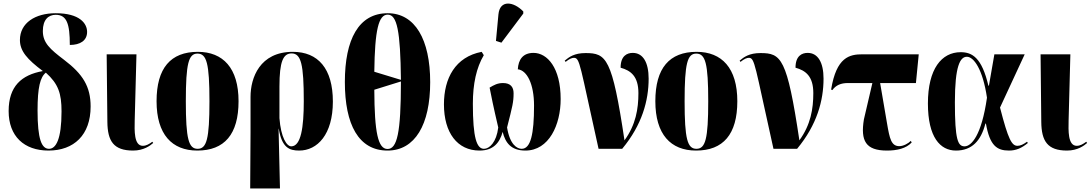

<svg xmlns="http://www.w3.org/2000/svg" viewBox="-20 -844 6186 1089"><path d="M255 10C399 10 494 -78 494 -240C494 -353 450 -424 343 -505C264 -565 223 -601 223 -668C223 -733 255 -760 296 -760C359 -760 376 -709 376 -589C435 -589 474 -614 474 -663C474 -711 432 -769 296 -769C180 -769 93 -714 93 -617C93 -554 135 -507 223 -441C101 -419 29 -354 29 -214C29 -71 117 10 255 10ZM258 0C216 0 193 -54 193 -217C193 -349 208 -406 240 -432C311 -368 329 -314 329 -212C329 -53 297 0 258 0Z M735 10C795 10 832 -18 849 -33L844 -40C826 -27 810 -17 790 -17C739 -17 743 -105 744 -160L754 -536H585L589 -153C590 -44 624 10 735 10Z M1099 10C1253 10 1333 -82 1333 -270C1333 -458 1245 -550 1102 -550C948 -550 868 -458 868 -270C868 -82 955 10 1099 10ZM1101 0C1050 0 1034 -55 1034 -270C1034 -485 1050 -540 1100 -540C1152 -540 1168 -485 1168 -270C1168 -55 1152 0 1101 0Z M1399 225H1568L1560 -114H1561C1579 -6 1621 10 1677 10C1780 10 1868 -81 1868 -268C1868 -455 1784 -550 1641 -550C1453 -550 1401 -402 1401 -295V-94ZM1632 -14C1606 -14 1573 -65 1565 -174V-353C1565 -495 1586 -541 1634 -541C1688 -541 1703 -478 1703 -270C1703 -121 1687 -14 1632 -14Z M2178 10C2334 10 2420 -137 2420 -378C2420 -620 2334 -769 2179 -769C2014 -769 1936 -620 1936 -379C1936 -137 2014 10 2178 10ZM2254 -391 2103 -437C2106 -674 2127 -761 2179 -761C2232 -761 2251 -669 2254 -391ZM2178 1C2124 1 2104 -92 2103 -335L2254 -382C2254 -88 2232 1 2178 1Z M2824 -602 2948 -767V-779C2893 -836 2815 -847 2807 -762L2793 -612ZM2700 10C2778 10 2814 -34 2831 -96C2846 -35 2878 10 2960 10C3094 10 3160 -136 3160 -282C3160 -460 3084 -544 3006 -544C2945 -544 2920 -505 2917 -451C2969 -445 3009 -368 3009 -245C3009 -83 2990 0 2939 0C2913 0 2872 -23 2856 -121C2887 -242 2893 -266 2893 -315C2893 -350 2876 -373 2833 -373C2802 -373 2782 -362 2757 -347C2766 -301 2778 -240 2806 -121C2796 -37 2756 0 2725 0C2684 0 2662 -61 2662 -256C2662 -368 2682 -460 2724 -531L2712 -550C2562 -521 2498 -400 2498 -252C2498 -91 2574 10 2700 10Z M3375 0H3509C3622 -136 3659 -274 3659 -398C3659 -490 3627 -544 3569 -544C3536 -544 3500 -527 3500 -460C3558 -444 3601 -411 3601 -316C3601 -226 3586 -136 3522 -48C3452 -516 3419 -543 3301 -543C3238 -543 3208 -521 3183 -500L3188 -493C3210 -511 3225 -516 3235 -516C3270 -516 3268 -478 3375 0Z M3928 10C4082 10 4162 -82 4162 -270C4162 -458 4074 -550 3931 -550C3777 -550 3697 -458 3697 -270C3697 -82 3784 10 3928 10ZM3930 0C3879 0 3863 -55 3863 -270C3863 -485 3879 -540 3929 -540C3981 -540 3997 -485 3997 -270C3997 -55 3981 0 3930 0Z M4367 0H4501C4614 -136 4651 -274 4651 -398C4651 -490 4619 -544 4561 -544C4528 -544 4492 -527 4492 -460C4550 -444 4593 -411 4593 -316C4593 -226 4578 -136 4514 -48C4444 -516 4411 -543 4293 -543C4230 -543 4200 -521 4175 -500L4180 -493C4202 -511 4217 -516 4227 -516C4262 -516 4260 -478 4367 0Z M5011 10C5068 10 5120 -2 5151 -36L5146 -45C5133 -31 5104 -15 5081 -15C5035 -15 5026 -57 5011 -145L4972 -373H5175L5191 -536H4872C4799 -536 4724 -521 4694 -336L4701 -333C4721 -361 4750 -373 4789 -373H4928L4880 -167C4860 -45 4890 10 5011 10Z M5402 10C5493 10 5544 -46 5569 -143H5572C5594 -18 5634 10 5703 10C5743 10 5775 -4 5810 -33L5805 -40C5784 -25 5768 -17 5751 -17C5719 -17 5699 -51 5652 -234L5792 -536H5620L5589 -358H5586C5549 -516 5495 -548 5429 -548C5321 -548 5243 -454 5243 -257C5243 -65 5313 10 5402 10ZM5451 -14C5413 -14 5396 -50 5396 -264C5396 -471 5426 -522 5464 -522C5503 -522 5554 -452 5578 -290C5547 -74 5489 -14 5451 -14Z M6032 10C6092 10 6129 -18 6146 -33L6141 -40C6123 -27 6107 -17 6087 -17C6036 -17 6040 -105 6041 -160L6051 -536H5882L5886 -153C5887 -44 5921 10 6032 10Z"/></svg>

Font: Noto Serif Display ExtraCondensed Black
Style: Regular
Weight: 900
Width: 2
Designer: Monotype Design Team
Foundry: Monotype Imaging Inc.
Version: Version 2.009